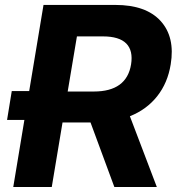

<svg xmlns="http://www.w3.org/2000/svg" viewBox="-20 -747 710 767"><path d="M33 0 77.4 -267.8H8.2L27 -383.2H96.6L153.8 -727.3H440.7Q563.2 -727.3 621.6 -663.2Q680 -599.1 661.9 -489.7Q649.9 -415.5 607.8 -362.4Q565.7 -309.3 498.9 -282.7L606.5 0H436.8L341.6 -257.8H229.8L186.8 0ZM250.4 -381.4H354.8Q485.8 -381.4 503.6 -489.7Q512.4 -544.7 484.4 -573.2Q456.3 -601.6 391 -601.6H287.3Z"/></svg>

Font: Karasuma Gothic
Style: Bold Italic
Weight: 700
Italic angle: 9.39998°
Designer: Rasmus Andersson / Ryoko Nishizuka
Foundry: Genbu
Version: Version 1.00